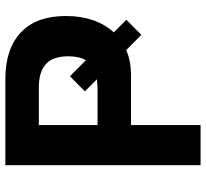

<svg xmlns="http://www.w3.org/2000/svg" viewBox="-46 -723 769 717"><g transform="rotate(-90 338.5 -364.5)"><path d="M486.8 -494.1Q486.8 -550.8 458 -577.4Q429.2 -604 370.1 -604H230V-384.8H370.1Q370.6 -384.8 400.9 -387.2L356 -432.1L412.1 -487.8L472.2 -428.2Q486.8 -454.1 486.8 -494.1ZM401.9 -729Q514.6 -729 575.9 -671.1Q637.2 -613.3 637.2 -502.9Q637.2 -391.1 576.2 -324.2L623 -276.9L566.9 -221.2L509.8 -277.8Q470.2 -259.8 417 -259.8H230V0H80.1V-729Z"/></g></svg>

Font: Miedinger*
Style: Bold
Weight: 700
Version: Version 001.000